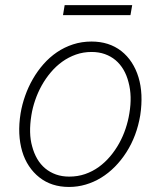

<svg xmlns="http://www.w3.org/2000/svg" viewBox="-20 -715 625 746"><path d="M60 -274.5Q65.7 -308.9 77.8 -343Q89.8 -377.1 107.8 -408.2Q125.7 -439.3 149.1 -465.9Q172.6 -492.5 201.3 -512.1Q230.1 -531.6 263.8 -542.6Q297.6 -553.6 335.6 -553.6Q403.8 -553.6 451.3 -516.7Q474.8 -498.2 491.7 -472.3Q508.5 -446.4 518.1 -414.8Q527.7 -383.2 529.5 -345.9Q531.2 -308.6 524.9 -267Q511.4 -186.4 471.2 -123.6Q451 -92 426.1 -66.9Q401.3 -41.9 372.9 -24.5Q344.5 -7.1 313 2.1Q281.6 11.4 248.2 11.4Q180 11.4 133.2 -25.6Q109.7 -44 92.7 -69.6Q75.6 -95.2 66.2 -127Q56.8 -158.7 55 -195.8Q53.3 -233 60 -274.5ZM104.8 -146.7Q111.9 -119.7 124.6 -97.8Q137.4 -76 155.7 -60.7Q174 -45.5 197.4 -37.1Q220.9 -28.8 248.9 -28.8Q282 -28.8 310.7 -38.7Q339.5 -48.7 363.8 -66.2Q388.1 -83.8 408 -107.4Q427.9 -131 443 -158.2Q458.1 -185.4 468 -215.2Q478 -245 482.6 -274.5Q494 -341.3 479.4 -395.2Q472.7 -422.2 459.9 -444.1Q447.1 -465.9 429 -481.2Q410.9 -496.4 387.4 -504.8Q364 -513.1 335.9 -513.1Q303.6 -513.1 275 -503Q246.4 -492.9 221.9 -475.3Q197.4 -457.7 177.4 -433.9Q157.3 -410.2 142 -382.8Q126.8 -355.5 116.7 -325.8Q106.5 -296.2 101.9 -267Q90.6 -196.4 104.8 -146.7ZM224.8 -656.2 231.2 -695H493.6L486.9 -656.2Z"/></svg>

Font: Inter P Extra Light
Style: Italic
Weight: 200
Italic angle: 9.39999°
Designer: Rasmus Andersson
Foundry: rsms
Version: Version 3.018;git-588b23468